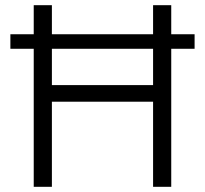

<svg xmlns="http://www.w3.org/2000/svg" viewBox="-20 -720 790 740"><path d="M110 -532H20V-588H110V-700H180V-588H570V-700H640V-588H730V-532H640V0H570V-328H180V0H110ZM570 -392V-532H180V-392Z"/></svg>

Font: PT Root UI
Style: Regular
Weight: 400
Designer: Vitaly Kuzmin
Foundry: ParaType Ltd.
Version: Version 2.001G